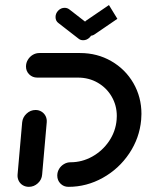

<svg xmlns="http://www.w3.org/2000/svg" viewBox="-20 -724 580 744"><path d="M117.8 -297.8Q130.7 -297.8 141.1 -291.3Q151.5 -284.8 156.9 -273.9Q162.2 -263 161.1 -250L143.3 -47.8Q141.9 -27.8 126.7 -13.9Q111.5 0 91.9 0Q78.9 0 68.3 -6.3Q57.8 -12.6 52.4 -23.7Q47 -34.8 48.1 -47.8L65.9 -250Q67.8 -269.6 83 -283.7Q98.1 -297.8 117.8 -297.8ZM201.9 -43.7Q201.9 -57.4 208.9 -69.3Q215.9 -81.1 227.8 -88.1Q239.6 -95.2 253.3 -95.2Q297.8 -95.2 337.4 -117.2Q377 -139.3 402.6 -177Q428.1 -214.8 431.9 -259.6Q432.6 -269.3 432.6 -274.4Q432.6 -315.6 412.8 -349.6Q393 -383.7 358.7 -403.5Q324.4 -423.3 282.2 -423.3H124.4Q105.9 -423.3 93.3 -435.7Q80.7 -448.1 80.7 -466.3Q80.7 -480.4 88 -492.4Q95.2 -504.4 107 -511.5Q118.9 -518.5 132.6 -518.5H290.4Q356.7 -518.5 411.1 -487.2Q465.6 -455.9 496.9 -401.9Q528.1 -347.8 528.1 -282.6Q528.1 -271.5 527 -259.6Q520.7 -188.9 480.7 -129.3Q440.7 -69.6 378.1 -34.8Q315.6 0 245.2 0Q226.7 0 214.3 -12.6Q201.9 -25.2 201.9 -43.7ZM195.2 -657.8Q195.2 -672.2 205.7 -683Q216.3 -693.7 230.4 -693.7Q240.7 -693.7 248.9 -687.4L326.7 -627Q337.8 -618.9 337.8 -603Q337.8 -588.9 327 -578.5Q316.3 -568.1 302.2 -568.1Q291.5 -568.1 284.1 -574.4L206.3 -634.8Q201.1 -638.5 198.1 -644.4Q195.2 -650.4 195.2 -657.8ZM434.8 -651.1 347 -591.1Q338.9 -585.2 327.8 -585.2Q315.2 -585.2 306.7 -593.5Q298.1 -601.9 298.1 -614.4Q298.1 -623.3 302.4 -631.1Q306.7 -638.9 313.7 -644.1L402.2 -704.4Z"/></svg>

Font: 26F Galaxy Sans Extra Bold
Style: Italic
Weight: 800
Italic angle: -5°
Designer: C₂₉H₂₅N₃O₅
Version: Version 1.200